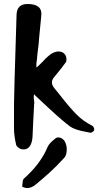

<svg xmlns="http://www.w3.org/2000/svg" viewBox="-20 -733 542 962"><path d="M90 15Q82 14 72.5 7Q63 0 61 -7Q50 -53 50 -93Q49 -214 53 -334L63 -660Q65 -713 118 -713Q193 -713 187 -655L177 -553Q176 -536 173.5 -512Q171 -488 167 -458L165 -435Q162 -416 162 -405Q162 -397 164 -395L193 -423Q209 -441 221 -451Q247 -475 274 -475Q296 -475 307 -458Q313 -448 313 -435Q313 -424 309 -420Q294 -398 255 -351Q240 -335 240 -320Q240 -306 254 -289Q260 -282 268.5 -271.5Q277 -261 288 -247Q331 -192 364.5 -158.5Q398 -125 442 -103Q447 -101 450 -93.5Q453 -86 452 -82Q451 -77 444 -72Q437 -67 432 -68Q425 -70 418.5 -71Q412 -72 407 -73Q355 -83 333 -98Q297 -124 231 -185L190 -223L172 -240Q150 -260 151 -261Q149 -255 149 -246Q149 -242 149.5 -237Q150 -232 151 -227Q153 -217 151 -212Q148 -156 146 -115Q144 -74 143 -48Q141 -15 127.5 2Q114 19 90 15ZM111 209Q99 207 91 202Q93 183 94 175Q95 167 100 161.5Q105 156 117 146Q188 78 219 2Q224 -8 233.5 -18Q243 -28 256 -38Q264 -46 277 -44Q283 -44 290.5 -39Q298 -34 303 -27Q317 -4 314 24Q313 49 296 64Q262 101 228 132Q194 163 162 189Q138 211 111 209Z"/></svg>

Font: Mansalva
Style: Regular
Weight: 400
Designer: Carolina Short
Foundry: Carolina Short
Version: Version 2.112; ttfautohint (v1.8.4.7-5d5b)